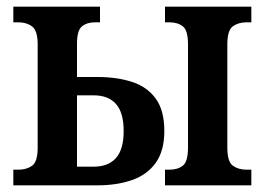

<svg xmlns="http://www.w3.org/2000/svg" viewBox="-20 -556 795 576"><path d="M475 0V-47H489Q513 -47 528.5 -59Q544 -71 544 -113V-423Q544 -465 528.5 -477Q513 -489 489 -489H475V-536H734V-489H719Q695 -489 678.5 -477Q662 -465 662 -423V-113Q662 -71 678.5 -59Q695 -47 719 -47H734V0ZM20 0V-47H36Q60 -47 76.5 -59Q93 -71 93 -113V-423Q93 -464 76.5 -476.5Q60 -489 36 -489H20V-536H280V-489H264Q241 -489 226 -477Q211 -465 211 -425V-325H273Q330 -325 375.5 -310.5Q421 -296 447 -260.5Q473 -225 473 -163Q473 -104 447.5 -68Q422 -32 376.5 -16Q331 0 273 0ZM211 -56H261Q305 -56 328 -82Q351 -108 351 -163Q351 -218 328 -244Q305 -270 261 -270H211Z"/></svg>

Font: Noto Serif Condensed SemiBold
Style: Regular
Weight: 600
Width: 3
Designer: Monotype Design Team
Foundry: Monotype Imaging Inc.
Version: Version 2.013